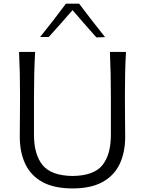

<svg xmlns="http://www.w3.org/2000/svg" viewBox="-20 -1031 802 1062"><path d="M381.3 11.2Q279.3 11.2 214.8 -24.2Q150.4 -59.6 119.9 -124Q89.4 -188.5 89.4 -274.9Q89.4 -307.6 90.1 -368.7Q90.8 -429.7 90.8 -495.6Q90.8 -564.9 89.6 -622.8Q88.4 -680.7 85.4 -743.7H174.3Q170.9 -680.7 169.4 -622.8Q168 -564.9 168 -495.6V-283.7Q168 -176.3 215.8 -117.7Q263.7 -59.1 381.3 -57.6Q499.5 -59.1 546.4 -117.4Q593.3 -175.8 593.3 -284.7V-495.6Q593.3 -564.9 592 -622.8Q590.8 -680.7 587.9 -743.7H676.8Q673.3 -680.7 672.1 -622.8Q670.9 -564.9 670.9 -495.6Q670.9 -429.7 671.6 -368.4Q672.4 -307.1 672.4 -274.4Q672.4 -187.5 641.6 -123.3Q610.8 -59.1 546.6 -23.9Q482.4 11.2 381.3 11.2ZM513.2 -824.2Q479.5 -861.8 446.3 -899.7Q413.1 -937.5 381.3 -975.1Q349.1 -938 316.4 -900.9Q283.7 -863.8 249.5 -826.2H201.7Q239.3 -872.6 274.9 -918.7Q310.5 -964.8 344.7 -1010.7H417.5Q452.1 -964.8 488 -918.5Q523.9 -872.1 561 -825.7Z"/></svg>

Font: Pinar Regular
Style: Regular
Weight: 400
Designer: Amin Abedi
Version: Version 3.000